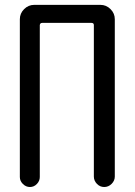

<svg xmlns="http://www.w3.org/2000/svg" viewBox="-20 -750 540 770"><path d="M59.6 -40V-672.9Q59.6 -696.3 76.7 -713.4Q93.8 -730.5 117.2 -730.5H382.8Q406.2 -730.5 423.3 -713.4Q440.4 -696.3 440.4 -672.9V-42Q440.4 -25.4 427.7 -12.7Q415 0 397.9 0Q380.9 0 368.7 -12.7Q356.4 -25.4 356.4 -42V-649.4Q356.4 -658.2 346.7 -658.2H149.4Q140.6 -658.2 139.6 -649.4V-40Q139.6 -24.4 127.9 -12.2Q116.2 0 100.1 0Q84 0 71.8 -12.2Q59.6 -24.4 59.6 -40Z"/></svg>

Font: Rounded Mgen+ 2m regular
Style: Regular
Weight: 400
Designer: [Source Han Sans]
Ryoko NISHIZUKA  (kana & ideographs); Paul D. Hunt (Latin, Greek & Cyrillic); Wenlong ZHANG  (bopomofo
Version: Version 1.059.20150602